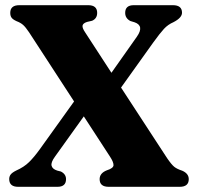

<svg xmlns="http://www.w3.org/2000/svg" viewBox="-20 -720 758 740"><path d="M624 -110.5Q641.5 -85 652 -76.8Q662.5 -68.5 682.5 -62Q707.5 -51 707.5 -29.5Q707.5 0 672.5 0H399Q364 0 364 -29.5Q364 -52.5 391.5 -63.5Q417.5 -71.5 417.5 -83.8Q417.5 -96 403.5 -117L303 -271.5L192 -116.5Q175.5 -94 178.8 -81.2Q182 -68.5 200.5 -62.5L214.5 -59Q234.5 -49 234.5 -29.5Q234.5 0 201.5 0H50Q15.5 0 15.5 -30Q15.5 -40 21.2 -47.5Q27 -55 42 -62.5Q72.5 -76 92 -95.2Q111.5 -114.5 132.5 -143.5L265.5 -329L92 -595.5Q79 -615 69.2 -623.8Q59.5 -632.5 43.5 -638.5Q29.5 -645 24.5 -652Q19.5 -659 19.5 -670.5Q19.5 -700 54.5 -700H320Q354.5 -700 354.5 -670.5Q354.5 -648.5 335 -640L315.5 -635.5Q300 -630.5 298.2 -621.5Q296.5 -612.5 308 -595.5L409.5 -439.5L507.5 -578.5Q537 -620.5 499 -634L482.5 -639Q462.5 -649.5 462.5 -670.5Q462.5 -700 495.5 -700H646.5Q681.5 -700 681.5 -671Q681.5 -651.5 648.5 -634.5Q627.5 -625.5 612 -608.8Q596.5 -592 570.5 -556L446.5 -382.5Z"/></svg>

Font: Fraunces 72pt Soft
Style: Bold
Weight: 700
Version: Version 1.000;[b76b70a41]